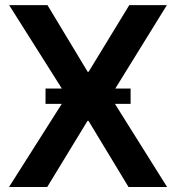

<svg xmlns="http://www.w3.org/2000/svg" viewBox="-20 -748 705 768"><path d="M169.9 -727.5 330.6 -460.9H334.5L497.1 -727.5H647.5L421.4 -361.8L648.4 0H494.1L334 -264.6H330.1L168.9 0H16.1L246.6 -363.3L16.6 -727.5ZM162.1 -332.5V-394H502.4V-332.5Z"/></svg>

Font: Inter Display Semi Bold
Style: Regular
Weight: 600
Designer: Rasmus Andersson
Foundry: rsms
Version: Version 4.000;git-37864ae